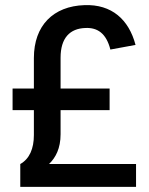

<svg xmlns="http://www.w3.org/2000/svg" viewBox="-20 -728 582 748"><path d="M59 -89V0H510V-89H171C197 -114 216 -150 216 -205V-299H407V-383H216V-503C216 -580 252 -617 313 -619C360 -621 394 -598 410 -535L508 -553C482 -652 415 -712 309 -708C188 -704 112 -629 112 -502V-383H29V-299H112V-202C112 -149 95 -109 59 -89Z"/></svg>

Font: Vanilla Cream DemiBold
Style: Regular
Weight: 600
Designer: Jeremy Tribby, Jinavaṁso
Foundry: Tribby Type
Version: Version 1.422;Glyphs 3.1.2 (3151)